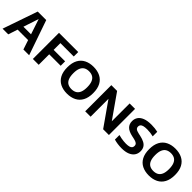

<svg xmlns="http://www.w3.org/2000/svg" viewBox="295 -1842 3090 3090"><g transform="rotate(45 1840.0 -297.0)"><path d="M10.5 0 216 -595H409.5L615.5 0H484.5L305 -542H319L140 0ZM150 -160.5 178.5 -259.5H446.5L475 -160.5Z M700 0V-595H1137.5V-493.5H833V0ZM785 -239V-340H1094V-239Z M1481 7.5Q1392 7.5 1325.8 -25.5Q1259.5 -58.5 1223 -126.2Q1186.5 -194 1186.5 -297Q1186.5 -400.5 1223 -468.2Q1259.5 -536 1326 -569.2Q1392.5 -602.5 1481 -602.5Q1570.5 -602.5 1636.8 -569.2Q1703 -536 1739.5 -468.2Q1776 -400.5 1776 -297Q1776 -194 1739.5 -126.5Q1703 -59 1636.5 -25.8Q1570 7.5 1481 7.5ZM1481 -95Q1531 -95 1566.8 -115Q1602.5 -135 1621.5 -179.2Q1640.5 -223.5 1640.5 -295Q1640.5 -369 1621.2 -414.2Q1602 -459.5 1566.2 -479.8Q1530.5 -500 1481 -500Q1432 -500 1396.5 -480Q1361 -460 1341.8 -416Q1322.5 -372 1322.5 -300Q1322.5 -225.5 1341.5 -180.5Q1360.5 -135.5 1396 -115.2Q1431.5 -95 1481 -95Z M1891 0V-595H2022.5L2328.5 -159H2307.5V-595H2431V0H2299.5L1993.5 -436H2014V0Z M2725 7.5Q2679.5 7.5 2634 1.2Q2588.5 -5 2551 -16.5V-120Q2579.5 -111.5 2609.8 -106Q2640 -100.5 2669.5 -97.5Q2699 -94.5 2724 -94.5Q2769.5 -94.5 2796.8 -103Q2824 -111.5 2835.8 -127.8Q2847.5 -144 2847.5 -167Q2847.5 -186.5 2839.2 -200.2Q2831 -214 2809.8 -224.2Q2788.5 -234.5 2750 -243L2710 -251.5Q2619.5 -271 2577.5 -312.5Q2535.5 -354 2535.5 -422Q2535.5 -475 2563.2 -515.8Q2591 -556.5 2649.2 -579.5Q2707.5 -602.5 2799.5 -602.5Q2838 -602.5 2876 -598.2Q2914 -594 2944.5 -586.5V-483Q2911 -491.5 2875 -496Q2839 -500.5 2802.5 -500.5Q2750 -500.5 2720.2 -491.8Q2690.5 -483 2678 -467Q2665.5 -451 2665.5 -429.5Q2665.5 -400.5 2683.5 -384Q2701.5 -367.5 2756.5 -355L2796 -346.5Q2859.5 -333 2899.5 -310.8Q2939.5 -288.5 2958.2 -255Q2977 -221.5 2977 -174.5Q2977 -120.5 2948.8 -79.5Q2920.5 -38.5 2864.5 -15.5Q2808.5 7.5 2725 7.5Z M3344 7.5Q3255 7.5 3188.8 -25.5Q3122.5 -58.5 3086 -126.2Q3049.5 -194 3049.5 -297Q3049.5 -400.5 3086 -468.2Q3122.5 -536 3189 -569.2Q3255.5 -602.5 3344 -602.5Q3433.5 -602.5 3499.8 -569.2Q3566 -536 3602.5 -468.2Q3639 -400.5 3639 -297Q3639 -194 3602.5 -126.5Q3566 -59 3499.5 -25.8Q3433 7.5 3344 7.5ZM3344 -95Q3394 -95 3429.8 -115Q3465.5 -135 3484.5 -179.2Q3503.5 -223.5 3503.5 -295Q3503.5 -369 3484.2 -414.2Q3465 -459.5 3429.2 -479.8Q3393.5 -500 3344 -500Q3295 -500 3259.5 -480Q3224 -460 3204.8 -416Q3185.5 -372 3185.5 -300Q3185.5 -225.5 3204.5 -180.5Q3223.5 -135.5 3259 -115.2Q3294.5 -95 3344 -95Z"/></g></svg>

Font: Encode Sans SC SemiBold
Style: Regular
Weight: 600
Version: Version 3.002